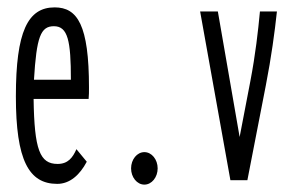

<svg xmlns="http://www.w3.org/2000/svg" viewBox="-20 -488 790 520"><path d="M135 10C169 10 196 -14 215 -50L187 -84C177 -61 164 -44 136 -44C88 -44 73 -82 71 -220H220C221 -231 221 -238 221 -251C221 -420 190 -468 128 -468C55 -468 23 -402 23 -227C23 -54 58 10 135 10ZM72 -272C79 -388 90 -417 126 -417C164 -417 172 -377 172 -272Z M371 12C391 12 407 -8 407 -32C407 -56 391 -76 371 -76C351 -76 335 -56 335 -32C335 -8 351 12 371 12Z M604 0H650L700 -257C715 -334 724 -401 730 -457H684C679 -404 672 -341 658 -268L629 -117L570 -457H522Z"/></svg>

Font: Inconsolata UltraCondensed Thin
Style: Regular
Weight: 100
Width: 1
Monospace: yes
Designer: Raph Levien, Cyreal, Brenton Simpson
Foundry: Raph Levien, Cyreal, Google
Version: Version 3.100